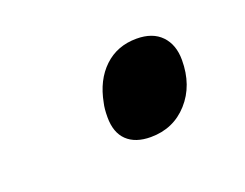

<svg xmlns="http://www.w3.org/2000/svg" viewBox="-41 -487 344 270"><g transform="rotate(-20 131.0 -352.5)"><path d="M101 -331Q101 -344 103 -352Q109 -384 128.5 -402.5Q148 -421 177 -421Q201 -421 214 -407.5Q227 -394 227 -371Q227 -333 205 -308.5Q183 -284 149 -284Q126 -284 113.5 -296Q101 -308 101 -331Z"/></g></svg>

Font: Trirong ExtraLight
Style: Italic
Weight: 275
Italic angle: -12°
Designer: Katatrad Team
Foundry: CadsonDemak
Version: Version 1.003